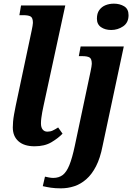

<svg xmlns="http://www.w3.org/2000/svg" viewBox="-20 -790 732 1050"><path d="M169 10Q112 10 81 -17.5Q50 -45 50 -93Q50 -107 51.5 -125Q53 -143 57 -165Q61 -187 66 -212L153 -622Q156 -635 158 -648Q160 -661 160 -665Q160 -692 148 -699.5Q136 -707 107 -707H86L95 -760H337L218 -211Q214 -193 211 -176.5Q208 -160 206 -144.5Q204 -129 204 -115Q204 -93 213.5 -81.5Q223 -70 239 -70Q255 -70 268 -76Q281 -82 298 -93L322 -59Q298 -34 261 -12Q224 10 169 10ZM313 240Q282 240 258.5 236.5Q235 233 214 228L226 176Q234 178 247.5 180.5Q261 183 271 183Q302 183 323 167Q344 151 359.5 112.5Q375 74 389 8L475 -398Q478 -411 480 -424Q482 -437 482 -441Q482 -468 470 -475.5Q458 -483 429 -483H411L421 -536H657L541 8Q528 75 505 119.5Q482 164 451.5 190.5Q421 217 386 228.5Q351 240 313 240ZM588 -626Q555 -626 532.5 -641.5Q510 -657 510 -688Q510 -717 523 -735Q536 -753 557 -761.5Q578 -770 603 -770Q635 -770 659 -755.5Q683 -741 683 -707Q683 -666 653.5 -646Q624 -626 588 -626Z"/></svg>

Font: Noto Serif
Style: Italic
Weight: 400
Italic angle: -12°
Designer: Monotype Design Team
Foundry: Monotype Imaging Inc.
Version: Version 2.013